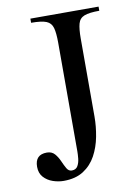

<svg xmlns="http://www.w3.org/2000/svg" viewBox="-74 -648 500 711"><g transform="rotate(-10 176.5 -292.5)"><path d="M346.7 -598.6V-583Q308.6 -583 290.3 -575.9Q272 -568.8 266.6 -549.3Q261.2 -529.8 261.2 -493.2V-200.2Q261.2 -163.1 253.9 -125Q246.6 -86.9 229.5 -55.4Q212.4 -23.9 182.6 -4.6Q152.8 14.6 107.9 14.6Q87.9 14.6 67.4 7.6Q46.9 0.5 33.2 -14.6Q19.5 -29.8 19.5 -53.7Q19.5 -99.6 64 -99.6Q82.5 -99.6 93.3 -87.4Q104 -75.2 111.1 -58.8Q118.2 -42.5 125.2 -30.3Q132.3 -18.1 144 -18.1Q159.7 -18.1 166.5 -30Q173.3 -42 174.8 -57.6Q176.3 -73.2 176.3 -84V-493.2Q176.3 -529.3 170.9 -548.8Q165.5 -568.4 147.5 -575.7Q129.4 -583 90.3 -583V-598.6Z"/></g></svg>

Font: Scheherazade New Rohingya
Style: Regular
Weight: 400
Designer: SIL International
Foundry: SIL International
Version: Version 3.000 ; LngRng